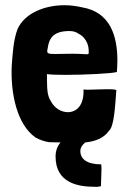

<svg xmlns="http://www.w3.org/2000/svg" viewBox="-20 -535 496 736"><path d="M428 -259C429 -273 430 -288 430 -302C430 -399 402 -489 294 -507C272 -512 250 -515 227 -515C150 -515 74 -484 47 -423C31 -379 29 -333 25 -284C20 -176 45 -58 116 -8C132 1 149 7 168 10C182 10 197 11 212 11C199 26 193 45 193 65C193 167 280 181 343 181C350 182 358 181 366 179L367 178C367 158 369 136 369 116C369 109 369 102 368 95C314 95 288 75 288 44C288 32 295 20 307 11C345 7 378 -5 398 -34C417 -50 421 -122 426 -190C417 -193 404 -193 389 -193C365 -193 336 -191 315 -191C309 -191 304 -192 300 -192C303 -131 273 -105 240 -105C215 -105 189 -120 175 -147C160 -171 161 -193 160 -233V-251C172 -249 198 -248 229 -248C303 -248 408 -253 428 -259ZM163 -351C168 -387 183 -416 246 -416C261 -416 270 -413 281 -406C305 -394 320 -368 320 -341C320 -330 322 -327 312 -327C304 -327 288 -329 257 -329C228 -329 207 -328 192 -328C167 -328 161 -330 161 -339C161 -342 162 -346 163 -351Z"/></svg>

Font: HEYCLAY
Style: Regular
Weight: 400
Designer: Marcelo Magalhaes
Foundry: Marcelo Magalhães
Version: Version 1.300;hotconv 1.0.109;makeotfexe 2.5.65596